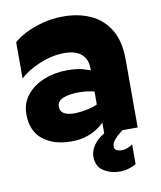

<svg xmlns="http://www.w3.org/2000/svg" viewBox="-81 -605 709 848"><g transform="rotate(-10 273.0 -181.0)"><path d="M346 -135 357 -58Q345 -42 322.5 -26Q300 -10 269.5 0Q239 10 201 10Q122 10 73.5 -28.5Q25 -67 25 -142Q25 -192 54 -228Q83 -264 131 -283.5Q179 -303 236 -303Q279 -303 308.5 -294.5Q338 -286 352 -278L358 -184Q342 -190 318 -194Q294 -198 271 -198Q227 -198 199.5 -187Q172 -176 172 -151Q172 -129 189 -119.5Q206 -110 233 -110Q262 -110 294.5 -117Q327 -124 346 -135ZM339 -293Q339 -323 326 -342.5Q313 -362 290.5 -371Q268 -380 238 -380Q183 -380 127 -357Q71 -334 36 -301V-464Q54 -481 87.5 -498.5Q121 -516 165.5 -528Q210 -540 261 -540Q327 -540 381 -516Q435 -492 467 -440Q499 -388 499 -302V0H349V-89L339 -103ZM349 0H431Q409 16 394.5 32.5Q380 49 380 63Q380 78 390.5 82.5Q401 87 413 87Q424 87 437 82.5Q450 78 462 69V158Q449 166 429.5 172Q410 178 390 178Q347 178 315.5 157.5Q284 137 284 94Q284 67 301.5 42Q319 17 349 0Z"/></g></svg>

Font: Roundo Variable
Style: Regular
Weight: 200
Designer: Shiva Nallaperumal
Foundry: Indian Type Foundry
Version: Version 2.000